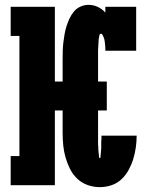

<svg xmlns="http://www.w3.org/2000/svg" viewBox="-20 -763 640 791"><path d="M391 8Q366 8 341.5 -0.5Q317 -9 298.5 -26.5Q280 -44 268.5 -67Q257 -90 250 -114.5Q243 -139 240.5 -164.5Q238 -190 238 -215V-308H206V0H24V-120H60V-615H24V-735H206V-427H238V-520Q238 -537 238.5 -554Q239 -571 241 -588Q243 -605 246 -622Q249 -639 254 -655Q259 -671 266.5 -687Q274 -703 285 -716Q296 -729 312 -736Q328 -743 345 -743Q365 -743 383 -734.5Q401 -726 414 -711V-735H541V-554H414Q414 -559 414 -563.5Q414 -568 413.5 -573Q413 -578 412.5 -582.5Q412 -587 411.5 -591.5Q411 -596 410 -600.5Q409 -605 407 -609.5Q405 -614 402.5 -619Q400 -624 396 -624Q391 -624 390 -619Q389 -614 388 -609.5Q387 -605 386.5 -600.5Q386 -596 386 -591.5Q386 -587 385.5 -582.5Q385 -578 385 -573.5Q385 -569 384.5 -564.5Q384 -560 384 -555.5Q384 -551 384 -546.5Q384 -542 384 -537.5Q384 -533 384 -528.5Q384 -524 384 -520V-427H420V-308H384V-215Q384 -212 384 -208.5Q384 -205 384 -202Q384 -199 384 -195.5Q384 -192 384 -189Q384 -186 384 -182.5Q384 -179 384 -175.5Q384 -172 384 -169Q384 -166 384.5 -162.5Q385 -159 385 -156Q385 -153 385 -149.5Q385 -146 385.5 -143Q386 -140 386 -136.5Q386 -133 386.5 -130Q387 -127 387.5 -123.5Q388 -120 388 -116Q388 -112 391 -112Q394 -112 394 -115.5Q394 -119 394.5 -122Q395 -125 395 -128Q395 -131 395.5 -133.5Q396 -136 396 -139Q396 -142 396.5 -145Q397 -148 397 -150.5Q397 -153 397 -156Q397 -159 397 -162Q397 -165 397 -167.5Q397 -170 397 -173Q397 -176 397 -179Q397 -182 397.5 -184.5Q398 -187 398 -190Q398 -193 398 -196Q398 -199 398 -202Q398 -202 398 -202.5Q398 -203 398 -204H543Q543 -180 539.5 -155.5Q536 -131 529 -108Q522 -85 510 -63Q498 -41 480.5 -24.5Q463 -8 439.5 0Q416 8 391 8Z"/></svg>

Font: Iosevka Curly Slab HvEx
Style: Regular
Weight: 900
Width: 7
Monospace: yes
Designer: Belleve Invis
Foundry: Belleve Invis
Version: Version 11.1.0; ttfautohint (v1.8.3)